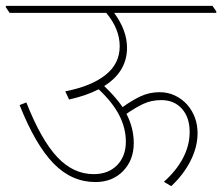

<svg xmlns="http://www.w3.org/2000/svg" viewBox="-44 -642 759 656"><path d="M282 -20Q201 -20 139 -83.5Q77 -147 23 -283L46 -292Q96 -165 151 -106Q206 -47 276 -47Q326 -47 356 -77.5Q386 -108 386 -158Q386 -204 363.5 -248Q341 -292 293 -337Q251 -315 192 -302L179 -330Q267 -347 316 -385.5Q365 -424 365 -484Q365 -543 319 -598H-11L-24 -617V-622H682L695 -603V-598H346Q390 -538 390 -479Q390 -397 312 -348Q351 -311 375 -276Q405 -298 435.5 -312.5Q466 -327 501 -327Q530 -327 554 -315.5Q578 -304 596 -284Q631 -243 631 -187Q631 -140 607 -92.5Q583 -45 541 -6L516 -21Q558 -58 581 -101.5Q604 -145 604 -191Q604 -241 577.5 -270.5Q551 -300 507 -300Q473 -300 445.5 -287Q418 -274 388 -253Q413 -205 413 -153Q413 -95 376.5 -57.5Q340 -20 282 -20Z"/></svg>

Font: Noto Serif Devanagari Thin
Style: Regular
Weight: 100
Designer: Universal Thirst, Indian Type Foundry and the Monotype Design Team
Foundry: Monotype Imaging Inc.
Version: Version 2.004; ttfautohint (v1.8.4.7-5d5b)